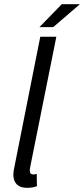

<svg xmlns="http://www.w3.org/2000/svg" viewBox="-20 -888 403 920"><path d="M173 -712H250L125 -89Q123 -81 123 -77Q123 -73 123 -70Q123 -52 140 -52Q143 -52 146 -52.5Q149 -53 156 -55L157 4Q147 8 136 10Q125 12 109 12Q77 12 60.5 -4.5Q44 -21 44 -51Q44 -67 50 -93ZM276 -868H363L235 -758H169Z"/></svg>

Font: mr_Source Sans Pro
Style: Italic
Weight: 400
Italic angle: -11°
Designer: Paul D. Hunt
Foundry: Adobe Systems Incorporated
Version: Version 1.036;July 10, 2024;FontCreator 11.5.0.2430 64-bit